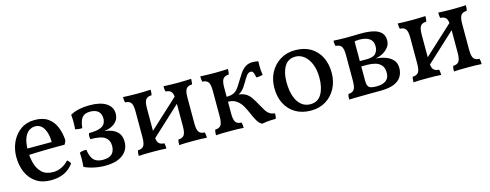

<svg xmlns="http://www.w3.org/2000/svg" viewBox="-23 -960 3729 1462"><g transform="rotate(-15 1841.0 -229.0)"><path d="M252 9Q181 9 134 -23Q87 -55 63.5 -109.5Q40 -164 40 -229Q40 -293 65 -347Q90 -401 136.5 -434Q183 -467 247 -467Q312 -467 351.5 -439Q391 -411 410.5 -364Q430 -317 434 -260Q430 -240 419 -226Q402 -226 368 -226Q334 -226 291 -225.5Q248 -225 203 -223.5Q158 -222 118 -220V-271H330Q330 -337 306 -378Q282 -419 238 -419Q214 -419 191 -404.5Q168 -390 153 -353.5Q138 -317 138 -250Q138 -201 150.5 -154.5Q163 -108 194.5 -77.5Q226 -47 284 -47Q317 -47 349 -62Q381 -77 406 -105Q414 -101 421.5 -91.5Q429 -82 430 -74Q396 -29 351.5 -10Q307 9 252 9Z M678 9Q633 9 589.5 -0.5Q546 -10 514 -26Q517 -54 517.5 -81.5Q518 -109 516 -137Q528 -143 542.5 -145Q557 -147 570 -145Q575 -108 587 -84.5Q599 -61 620.5 -50Q642 -39 674 -39Q724 -39 745.5 -62Q767 -85 767 -124Q767 -169 735 -192.5Q703 -216 620 -216Q617 -227 617.5 -240.5Q618 -254 622 -263Q676 -263 705.5 -273Q735 -283 746 -301.5Q757 -320 757 -343Q757 -380 735 -399.5Q713 -419 671 -419Q629 -419 609 -395.5Q589 -372 582 -313Q569 -312 555 -313.5Q541 -315 527 -319Q530 -345 530 -375Q530 -405 527 -433Q556 -450 595.5 -458.5Q635 -467 680 -467Q765 -467 811 -437Q857 -407 857 -354Q857 -304 815 -274.5Q773 -245 697 -245V-250Q777 -250 822 -221Q867 -192 867 -130Q867 -67 818.5 -29Q770 9 678 9Z M1262 3Q1262 -11 1263 -21Q1264 -31 1267 -40Q1297 -40 1311.5 -57.5Q1326 -75 1326 -127V-331Q1326 -383 1311.5 -400.5Q1297 -418 1267 -418Q1264 -427 1263 -437.5Q1262 -448 1262 -461Q1284 -460 1312 -459Q1340 -458 1371 -458Q1402 -458 1430 -459Q1458 -460 1480 -461Q1480 -448 1479 -437.5Q1478 -427 1475 -418Q1445 -418 1430.5 -400.5Q1416 -383 1416 -331V-127Q1416 -75 1430.5 -57.5Q1445 -40 1475 -40Q1478 -31 1479 -21Q1480 -11 1480 3Q1458 1 1430 0.5Q1402 0 1371 0Q1340 0 1312 0.5Q1284 1 1262 3ZM943 3Q943 -11 944 -21Q945 -31 948 -40Q978 -40 992.5 -57.5Q1007 -75 1007 -127V-331Q1007 -383 992.5 -400.5Q978 -418 948 -418Q945 -427 944 -437.5Q943 -448 943 -461Q965 -460 993 -459Q1021 -458 1052 -458Q1083 -458 1111 -459Q1139 -460 1161 -461Q1161 -448 1160 -437.5Q1159 -427 1156 -418Q1126 -418 1111.5 -400.5Q1097 -383 1097 -331V-127Q1097 -75 1111.5 -57.5Q1126 -40 1156 -40Q1159 -31 1160 -21Q1161 -11 1161 3Q1139 1 1111 0.5Q1083 0 1052 0Q1021 0 993 0.5Q965 1 943 3ZM1079 -77V-137L1347 -384V-325Z M1914 9Q1892 -3 1876.5 -29.5Q1861 -56 1847.5 -88.5Q1834 -121 1817 -151Q1800 -181 1773.5 -200.5Q1747 -220 1706 -220V-259Q1741 -259 1761.5 -269Q1782 -279 1796 -297.5Q1810 -316 1824 -340Q1845 -375 1864 -403Q1883 -431 1907 -447Q1931 -463 1964 -463Q1974 -463 1987 -461.5Q2000 -460 2009 -458Q2008 -442 2008 -423.5Q2008 -405 2009.5 -386Q2011 -367 2014 -349Q2004 -346 1988.5 -344Q1973 -342 1963 -343Q1956 -377 1949.5 -386.5Q1943 -396 1932 -396Q1913 -396 1899 -377.5Q1885 -359 1868 -329Q1856 -308 1845 -292.5Q1834 -277 1818.5 -265Q1803 -253 1776 -241L1767 -255Q1818 -253 1845.5 -239.5Q1873 -226 1892 -199Q1911 -172 1934 -129Q1948 -103 1960 -84.5Q1972 -66 1988 -55.5Q2004 -45 2029 -42Q2029 -29 2028 -18.5Q2027 -8 2023 0Q2004 0 1988 0.5Q1972 1 1955 3Q1938 5 1914 9ZM1552 3Q1552 -11 1553 -21Q1554 -31 1557 -40Q1587 -40 1601.5 -57.5Q1616 -75 1616 -127V-331Q1616 -383 1601.5 -400.5Q1587 -418 1557 -418Q1554 -427 1553 -437.5Q1552 -448 1552 -461Q1574 -460 1602 -459Q1630 -458 1661 -458Q1692 -458 1720 -459Q1748 -460 1770 -461Q1770 -448 1769 -437.5Q1768 -427 1765 -418Q1735 -418 1720.5 -400.5Q1706 -383 1706 -331V-127Q1706 -75 1720.5 -57.5Q1735 -40 1765 -40Q1768 -31 1769 -21Q1770 -11 1770 3Q1748 1 1720 0.5Q1692 0 1661 0Q1630 0 1602 0.5Q1574 1 1552 3Z M2300 9Q2232 9 2181 -20.5Q2130 -50 2102 -103.5Q2074 -157 2074 -229Q2074 -297 2103 -351Q2132 -405 2183 -436Q2234 -467 2300 -467Q2371 -467 2421.5 -437Q2472 -407 2499 -353.5Q2526 -300 2526 -229Q2526 -161 2497.5 -107Q2469 -53 2418.5 -22Q2368 9 2300 9ZM2308 -39Q2368 -39 2397 -88.5Q2426 -138 2426 -217Q2426 -279 2407.5 -324.5Q2389 -370 2358 -394.5Q2327 -419 2290 -419Q2232 -419 2203.5 -372Q2175 -325 2175 -250Q2175 -183 2191.5 -135.5Q2208 -88 2238 -63.5Q2268 -39 2308 -39Z M2602 3Q2602 -11 2603 -21Q2604 -31 2607 -40Q2637 -40 2651.5 -57.5Q2666 -75 2666 -127V-331Q2666 -383 2651.5 -400.5Q2637 -418 2607 -418Q2604 -427 2603 -437.5Q2602 -448 2602 -461Q2624 -460 2651 -459Q2678 -458 2698 -458Q2718 -458 2740.5 -458.5Q2763 -459 2784.5 -459.5Q2806 -460 2822 -460Q2877 -460 2916 -450.5Q2955 -441 2976.5 -419Q2998 -397 2998 -359Q2998 -316 2962 -285Q2926 -254 2875 -247Q2914 -245 2950 -233Q2986 -221 3009.5 -196.5Q3033 -172 3033 -130Q3033 -95 3016 -65Q2999 -35 2958.5 -17.5Q2918 0 2847 0Q2794 0 2747 0.5Q2700 1 2663 1.5Q2626 2 2602 3ZM2831 -40Q2879 -40 2905 -60Q2931 -80 2931 -120Q2931 -160 2912 -181Q2893 -202 2864 -209.5Q2835 -217 2803 -217H2744V-259H2810Q2864 -259 2882.5 -282Q2901 -305 2901 -336Q2901 -369 2885.5 -386.5Q2870 -404 2846 -411Q2822 -418 2796 -418Q2781 -418 2770 -416.5Q2759 -415 2744 -411L2756 -435V-107Q2756 -79 2762.5 -64.5Q2769 -50 2785.5 -45Q2802 -40 2831 -40Z M3428 3Q3428 -11 3429 -21Q3430 -31 3433 -40Q3463 -40 3477.5 -57.5Q3492 -75 3492 -127V-331Q3492 -383 3477.5 -400.5Q3463 -418 3433 -418Q3430 -427 3429 -437.5Q3428 -448 3428 -461Q3450 -460 3478 -459Q3506 -458 3537 -458Q3568 -458 3596 -459Q3624 -460 3646 -461Q3646 -448 3645 -437.5Q3644 -427 3641 -418Q3611 -418 3596.5 -400.5Q3582 -383 3582 -331V-127Q3582 -75 3596.5 -57.5Q3611 -40 3641 -40Q3644 -31 3645 -21Q3646 -11 3646 3Q3624 1 3596 0.5Q3568 0 3537 0Q3506 0 3478 0.5Q3450 1 3428 3ZM3109 3Q3109 -11 3110 -21Q3111 -31 3114 -40Q3144 -40 3158.5 -57.5Q3173 -75 3173 -127V-331Q3173 -383 3158.5 -400.5Q3144 -418 3114 -418Q3111 -427 3110 -437.5Q3109 -448 3109 -461Q3131 -460 3159 -459Q3187 -458 3218 -458Q3249 -458 3277 -459Q3305 -460 3327 -461Q3327 -448 3326 -437.5Q3325 -427 3322 -418Q3292 -418 3277.5 -400.5Q3263 -383 3263 -331V-127Q3263 -75 3277.5 -57.5Q3292 -40 3322 -40Q3325 -31 3326 -21Q3327 -11 3327 3Q3305 1 3277 0.5Q3249 0 3218 0Q3187 0 3159 0.5Q3131 1 3109 3ZM3245 -77V-137L3513 -384V-325Z"/></g></svg>

Font: Vollkorn
Style: Regular
Weight: 400
Designer: Friedrich Althausen
Foundry: Friedrich Althausen
Version: Version 5.001